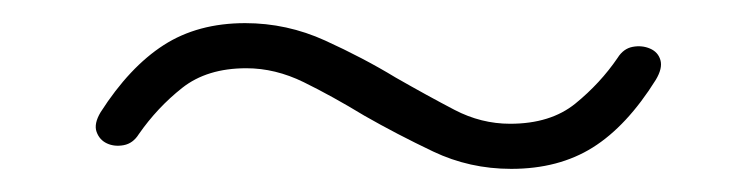

<svg xmlns="http://www.w3.org/2000/svg" viewBox="-20 -370 640 166"><path d="M422 -224Q386 -224 354.5 -239Q323 -254 295 -270Q267 -287 242.5 -299Q218 -311 193 -311Q159 -311 137.5 -294Q116 -277 100 -254Q95 -246 87 -244.5Q79 -243 72.5 -246Q66 -249 63.5 -256Q61 -263 67 -273Q92 -312 121.5 -331Q151 -350 192 -350Q228 -350 261 -335Q294 -320 322 -303Q350 -287 373 -275Q396 -263 421 -263Q456 -263 477.5 -280.5Q499 -298 514 -320Q519 -328 527 -329.5Q535 -331 542 -328Q549 -325 551 -318Q553 -311 547 -301Q522 -261 492.5 -242.5Q463 -224 422 -224Z"/></svg>

Font: Nunito Variable Extra Light
Style: Italic
Weight: 200
Italic angle: -9°
Designer: Vernon Adams
Foundry: Vernon Adams
Version: Version 3.602